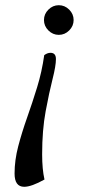

<svg xmlns="http://www.w3.org/2000/svg" viewBox="-20 -468 357 738"><path d="M149 -391Q149 -414 166 -431Q183 -448 206 -448Q229 -448 246 -431Q263 -414 263 -391Q263 -368 246 -351Q229 -334 206 -334Q183 -334 166 -351Q149 -368 149 -391ZM150 -256Q162 -265 174 -265Q195 -265 195 -241Q195 -215 182 -164Q169 -113 155.5 -40.5Q142 32 142 125Q142 183 151 222Q101 250 73 250Q36 250 36 199Q36 148 50 94.5Q64 41 84 -15.5Q104 -72 122.5 -132Q141 -192 150 -256Z"/></svg>

Font: Sedan
Style: Italic
Weight: 400
Italic angle: -13.8°
Designer: Sebastian Salazar
Foundry: Sebastian Salazar
Version: Version 1.100; ttfautohint (v1.8.4.7-5d5b)